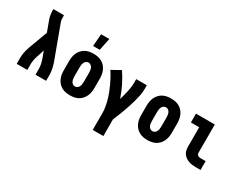

<svg xmlns="http://www.w3.org/2000/svg" viewBox="-103 -1345 2706 2147"><g transform="rotate(30 1250.0 -271.5)"><path d="M60 0V-74Q60 -114 68.5 -154Q77 -194 91 -232L179 -469L127 -610Q117 -638 113 -668Q109 -698 109 -728V-735H246V-728Q246 -708 247 -688Q248 -668 255 -649L409 -232Q423 -194 431.5 -154Q440 -114 440 -74V0H303V-74Q303 -102 297.5 -129.5Q292 -157 283 -184V-185Q282 -187 281.5 -189Q281 -191 280 -193L248 -281L221 -195Q219 -191 217.5 -187Q216 -183 215 -179Q207 -154 202 -127Q197 -100 197 -74V0Z M750 8Q723 8 696 3Q669 -2 645 -15Q621 -28 602.5 -48.5Q584 -69 572.5 -94Q561 -119 556.5 -146Q552 -173 552 -200V-320Q552 -347 556.5 -374Q561 -401 572.5 -426Q584 -451 602.5 -471.5Q621 -492 645 -505Q669 -518 696 -523Q723 -528 750 -528Q777 -528 804 -523Q831 -518 855 -505Q879 -492 897.5 -471.5Q916 -451 927.5 -426Q939 -401 943.5 -374Q948 -347 948 -320V-200Q948 -173 943.5 -146Q939 -119 927.5 -94Q916 -69 897.5 -48.5Q879 -28 855 -15Q831 -2 804 3Q777 8 750 8ZM750 -106Q766 -106 779.5 -115.5Q793 -125 799.5 -139Q806 -153 808.5 -168.5Q811 -184 811 -200V-320Q811 -336 808.5 -351.5Q806 -367 799.5 -381Q793 -395 779.5 -404.5Q766 -414 750 -414Q734 -414 720.5 -404.5Q707 -395 700.5 -381Q694 -367 691.5 -351.5Q689 -336 689 -320V-200Q689 -184 691.5 -168.5Q694 -153 700.5 -139Q707 -125 720.5 -115.5Q734 -106 750 -106ZM700 -600 712 -758H818L786 -600Z M1166 215V0Q1166 -42 1158.5 -83Q1151 -124 1140 -164Q1129 -204 1114 -242.5Q1099 -281 1081.5 -319Q1064 -357 1044 -393.5Q1024 -430 1001 -465L1115 -528Q1160 -461 1196 -388Q1232 -315 1258 -238Q1266 -266 1274 -294.5Q1282 -323 1288 -351.5Q1294 -380 1298.5 -409.5Q1303 -439 1303 -468V-520H1440V-468Q1440 -427 1432 -387Q1424 -347 1413 -307.5Q1402 -268 1389.5 -229Q1377 -190 1363 -152Q1349 -114 1334 -76Q1319 -38 1303 0V215Z M1750 8Q1723 8 1696 3Q1669 -2 1645 -15Q1621 -28 1602.5 -48.5Q1584 -69 1572.5 -94Q1561 -119 1556.5 -146Q1552 -173 1552 -200V-320Q1552 -347 1556.5 -374Q1561 -401 1572.5 -426Q1584 -451 1602.5 -471.5Q1621 -492 1645 -505Q1669 -518 1696 -523Q1723 -528 1750 -528Q1777 -528 1804 -523Q1831 -518 1855 -505Q1879 -492 1897.5 -471.5Q1916 -451 1927.5 -426Q1939 -401 1943.5 -374Q1948 -347 1948 -320V-200Q1948 -173 1943.5 -146Q1939 -119 1927.5 -94Q1916 -69 1897.5 -48.5Q1879 -28 1855 -15Q1831 -2 1804 3Q1777 8 1750 8ZM1750 -106Q1766 -106 1779.5 -115.5Q1793 -125 1799.5 -139Q1806 -153 1808.5 -168.5Q1811 -184 1811 -200V-320Q1811 -336 1808.5 -351.5Q1806 -367 1799.5 -381Q1793 -395 1779.5 -404.5Q1766 -414 1750 -414Q1734 -414 1720.5 -404.5Q1707 -395 1700.5 -381Q1694 -367 1691.5 -351.5Q1689 -336 1689 -320V-200Q1689 -184 1691.5 -168.5Q1694 -153 1700.5 -139Q1707 -125 1720.5 -115.5Q1734 -106 1750 -106Z M2370 0Q2346 0 2323 -3Q2300 -6 2278.5 -14Q2257 -22 2237.5 -35.5Q2218 -49 2205 -68.5Q2192 -88 2187 -111Q2182 -134 2182 -157V-406H2075V-520H2318V-157Q2318 -147 2322 -138Q2326 -129 2333.5 -123.5Q2341 -118 2350.5 -116Q2360 -114 2370 -114H2434V0Z"/></g></svg>

Font: Iosevka Curly Slab Heavy
Style: Regular
Weight: 900
Monospace: yes
Designer: Belleve Invis
Foundry: Belleve Invis
Version: Version 22.1.2; ttfautohint (v1.8.4)